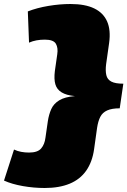

<svg xmlns="http://www.w3.org/2000/svg" viewBox="-65 -831 636 959"><path d="M287 -811Q360 -811 405.5 -789Q451 -767 470 -724Q489 -681 480 -616L465 -510Q461 -478 466 -456Q471 -434 491 -423.5Q511 -413 551 -413L533 -290Q494 -290 470.5 -279.5Q447 -269 436 -247.5Q425 -226 420 -193L405 -86Q396 -22 365.5 21.5Q335 65 283 86.5Q231 108 158 108Q104 108 49.5 98.5Q-5 89 -45 71L5 -84Q22 -76 41 -72.5Q60 -69 80 -69Q123 -69 140.5 -89.5Q158 -110 162 -143L174 -226Q179 -259 191 -286Q203 -313 231 -330Q259 -347 309 -351Q267 -355 243 -369.5Q219 -384 211.5 -410Q204 -436 209 -476L221 -560Q226 -592 214 -612.5Q202 -633 159 -633Q137 -633 117.5 -629.5Q98 -626 80 -618L74 -774Q120 -792 177 -801.5Q234 -811 287 -811Z"/></svg>

Font: Pathway Extreme 8pt Thin 12pt Black
Style: Italic
Weight: 900
Italic angle: -8°
Version: Version 1.001;gftools[0.9.26]